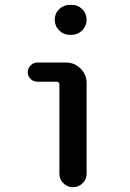

<svg xmlns="http://www.w3.org/2000/svg" viewBox="-20 -780 540 800"><path d="M135.7 -439.5Q120.1 -439.5 107.9 -450.7Q95.7 -461.9 95.7 -479Q95.7 -496.1 107.9 -507.8Q120.1 -519.5 135.7 -519.5H254.9Q290 -519.5 315.4 -494.6Q340.8 -469.7 340.8 -434.6V-55.7Q340.8 -32.2 323.7 -16.1Q306.6 0 283.7 0Q260.7 0 244.1 -16.6Q227.5 -33.2 227.5 -55.7V-427.7Q227.5 -438.5 216.8 -439.5ZM278.3 -759.8Q304.7 -759.8 322.8 -741.7Q340.8 -723.6 340.8 -697.8Q340.8 -671.9 322.3 -653.3Q303.7 -634.8 278.3 -634.8H271.5Q245.1 -634.8 226.6 -653.3Q208 -671.9 208 -697.8Q208 -723.6 226.6 -741.7Q245.1 -759.8 271.5 -759.8Z"/></svg>

Font: Rounded-X Mgen+ 1mn medium
Style: Regular
Weight: 500
Designer: [Source Han Sans]
Ryoko NISHIZUKA  (kana & ideographs); Paul D. Hunt (Latin, Greek & Cyrillic); Wenlong ZHANG  (bopomofo
Version: Version 1.059.20150602